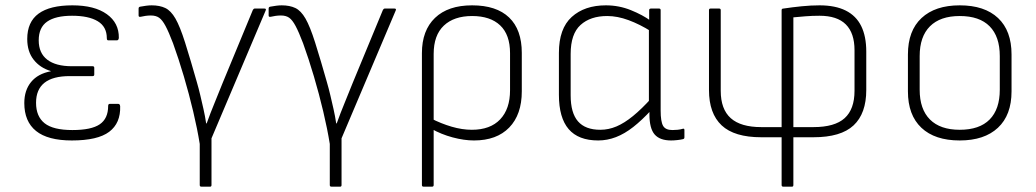

<svg xmlns="http://www.w3.org/2000/svg" viewBox="-20 -514 3878 719"><path d="M249 12Q159 12 115 -23.5Q71 -59 71 -128Q71 -176 96.5 -207Q122 -238 170 -247V-248Q130 -260 106 -290.5Q82 -321 82 -368Q82 -432 124.5 -463Q167 -494 251 -494Q334 -494 380 -461Q426 -428 425 -372Q424 -363 418 -363H385Q380 -363 380 -371Q380 -414 346 -434.5Q312 -455 250 -455Q188 -455 156.5 -433Q125 -411 125 -363Q125 -315 157 -290.5Q189 -266 249 -266H327Q333 -266 333 -260V-235Q333 -229 327 -229H241Q178 -229 146.5 -204Q115 -179 115 -129Q115 -78 147 -52.5Q179 -27 251 -27Q322 -27 353.5 -48.5Q385 -70 385 -117Q385 -125 391 -125H423Q429 -125 430 -116Q432 -53 389 -20.5Q346 12 249 12Z M734 185Q728 185 728 179V25Q719 -31 703.5 -96.5Q688 -162 668.5 -228Q649 -294 628 -352Q612 -394 600 -416.5Q588 -439 576 -447.5Q564 -456 545 -456Q535 -456 524.5 -454.5Q514 -453 506 -451Q499 -450 499 -456V-482Q499 -488 505 -489Q516 -491 527 -492.5Q538 -494 548 -494Q578 -494 599 -484Q620 -474 637 -444.5Q654 -415 673 -355Q684 -320 695 -283Q706 -246 717 -207Q724 -183 730 -157.5Q736 -132 742 -105.5Q748 -79 752 -52H754Q768 -91 783.5 -128.5Q799 -166 814 -204L927 -477Q930 -482 934 -482H970Q978 -482 975 -475L772 4V179Q772 185 767 185Z M1221 185Q1215 185 1215 179V25Q1206 -31 1190.5 -96.5Q1175 -162 1155.5 -228Q1136 -294 1115 -352Q1099 -394 1087 -416.5Q1075 -439 1063 -447.5Q1051 -456 1032 -456Q1022 -456 1011.5 -454.5Q1001 -453 993 -451Q986 -450 986 -456V-482Q986 -488 992 -489Q1003 -491 1014 -492.5Q1025 -494 1035 -494Q1065 -494 1086 -484Q1107 -474 1124 -444.5Q1141 -415 1160 -355Q1171 -320 1182 -283Q1193 -246 1204 -207Q1211 -183 1217 -157.5Q1223 -132 1229 -105.5Q1235 -79 1239 -52H1241Q1255 -91 1270.5 -128.5Q1286 -166 1301 -204L1414 -477Q1417 -482 1421 -482H1457Q1465 -482 1462 -475L1259 4V179Q1259 185 1254 185Z M1566 185Q1560 185 1560 179V-315Q1560 -400 1609 -447Q1658 -494 1748 -494Q1839 -494 1886.5 -448.5Q1934 -403 1934 -316V-172Q1934 -85 1887 -36.5Q1840 12 1755 12Q1718 12 1675 0.5Q1632 -11 1595 -32L1593 -71Q1632 -51 1671.5 -39.5Q1711 -28 1747 -28Q1816 -28 1853 -67Q1890 -106 1890 -176V-315Q1890 -384 1853 -419Q1816 -454 1748 -454Q1680 -454 1642 -418Q1604 -382 1604 -312V179Q1604 185 1598 185Z M2220 12Q2146 12 2109.5 -30.5Q2073 -73 2073 -159V-316Q2073 -407 2121 -450.5Q2169 -494 2249 -494Q2298 -494 2342.5 -476Q2387 -458 2417 -436L2419 -396Q2376 -423 2334 -438.5Q2292 -454 2254 -454Q2191 -454 2154 -420.5Q2117 -387 2117 -312V-157Q2117 -91 2144.5 -59.5Q2172 -28 2228 -28Q2259 -28 2288.5 -40.5Q2318 -53 2350.5 -79.5Q2383 -106 2420 -147V-103Q2384 -64 2351.5 -38.5Q2319 -13 2286.5 -0.5Q2254 12 2220 12ZM2493 12Q2451 12 2431.5 -10.5Q2412 -33 2412 -86V-109L2410 -125V-409L2411 -427V-476Q2411 -482 2418 -482H2448Q2454 -482 2454 -476V-100Q2454 -59 2463 -43Q2472 -27 2498 -27Q2507 -27 2517.5 -28Q2528 -29 2538 -32Q2543 -33 2543 -27V1Q2543 3 2542 4.5Q2541 6 2538 7Q2530 9 2517 10.5Q2504 12 2493 12Z M2913 185Q2907 185 2907 179V0H2831Q2730 0 2682.5 -44.5Q2635 -89 2635 -177V-476Q2635 -482 2641 -482H2673Q2679 -482 2679 -476V-174Q2679 -105 2716.5 -71.5Q2754 -38 2831 -38H2907V-476Q2907 -482 2914 -482Q2947 -487 2982 -490.5Q3017 -494 3049 -494Q3108 -494 3147 -474.5Q3186 -455 3205 -416.5Q3224 -378 3224 -321V-177Q3224 -89 3176.5 -44.5Q3129 0 3026 0H2951V179Q2951 185 2946 185ZM2951 -38H3026Q3106 -38 3143 -71.5Q3180 -105 3180 -174V-326Q3180 -390 3147.5 -422.5Q3115 -455 3049 -455Q3021 -455 2996.5 -453Q2972 -451 2951 -449Z M3574 12Q3481 12 3430.5 -35.5Q3380 -83 3380 -172V-310Q3380 -399 3431 -446.5Q3482 -494 3574 -494Q3667 -494 3717.5 -446.5Q3768 -399 3768 -310V-172Q3768 -83 3717 -35.5Q3666 12 3574 12ZM3574 -28Q3648 -28 3686 -66.5Q3724 -105 3724 -178V-304Q3724 -377 3686 -415.5Q3648 -454 3574 -454Q3501 -454 3462.5 -415.5Q3424 -377 3424 -304V-178Q3424 -105 3462.5 -66.5Q3501 -28 3574 -28Z"/></svg>

Font: Sofia Sans ExtraLight
Style: Regular
Weight: 250
Version: Version 4.100-B